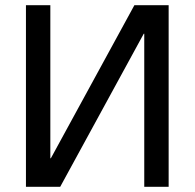

<svg xmlns="http://www.w3.org/2000/svg" viewBox="-20 -720 750 740"><path d="M80 -700H174V-110H176L498 -700H630V0H536V-590H534L212 0H80Z"/></svg>

Font: PT Root UI Medium
Style: Regular
Weight: 500
Designer: Vitaly Kuzmin
Foundry: ParaType Ltd.
Version: Version 2.001G